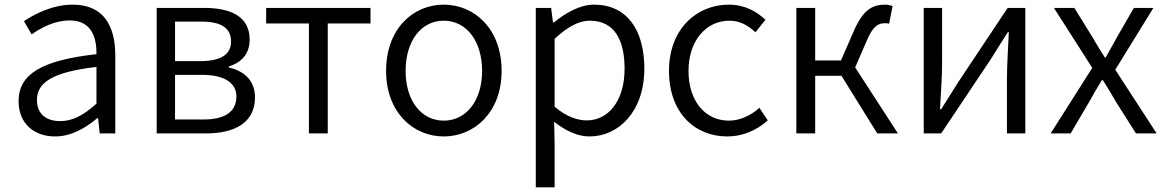

<svg xmlns="http://www.w3.org/2000/svg" viewBox="-20 -574 5011 826"><path d="M217 13C285 13 347 -22 399 -66H402L409 0H476V-335C476 -465 424 -554 293 -554C206 -554 130 -514 83 -483L116 -426C157 -455 215 -486 280 -486C373 -486 396 -414 395 -341C163 -315 60 -257 60 -139C60 -41 128 13 217 13ZM239 -53C184 -53 139 -79 139 -144C139 -218 204 -264 395 -286V-128C340 -79 294 -53 239 -53Z M654 0H866C991 0 1077 -47 1077 -155C1077 -233 1024 -270 964 -284V-288C1019 -305 1054 -342 1054 -404C1054 -501 976 -540 858 -540H654ZM733 -311V-481H848C936 -481 974 -450 974 -396C974 -344 937 -311 841 -311ZM733 -60V-252H849C946 -252 997 -217 997 -159C997 -95 950 -60 856 -60Z M1309 0H1390V-473H1574V-540H1125V-473H1309Z M1889 13C2021 13 2138 -91 2138 -269C2138 -450 2021 -554 1889 -554C1757 -554 1641 -450 1641 -269C1641 -91 1757 13 1889 13ZM1889 -55C1792 -55 1725 -141 1725 -269C1725 -398 1792 -485 1889 -485C1986 -485 2054 -398 2054 -269C2054 -141 1986 -55 1889 -55Z M2285 232H2366V45L2364 -50C2415 -10 2466 13 2516 13C2641 13 2752 -94 2752 -279C2752 -445 2677 -554 2536 -554C2473 -554 2412 -517 2362 -477H2359L2351 -540H2285ZM2504 -56C2467 -56 2417 -71 2366 -115V-407C2421 -458 2470 -485 2517 -485C2625 -485 2667 -400 2667 -278C2667 -141 2598 -56 2504 -56Z M3109 13C3175 13 3235 -13 3283 -56L3247 -110C3213 -80 3167 -55 3116 -55C3012 -55 2942 -141 2942 -269C2942 -398 3017 -485 3118 -485C3163 -485 3198 -465 3230 -435L3273 -489C3235 -524 3186 -554 3115 -554C2978 -554 2858 -450 2858 -269C2858 -91 2967 13 3109 13Z M3659 -284 3708 -397C3736 -464 3759 -474 3787 -474C3795 -474 3798 -474 3805 -472L3820 -548C3812 -551 3800 -554 3789 -554C3733 -554 3693 -533 3652 -438L3598 -314H3487V-540H3406V0H3487V-248H3600L3754 0H3843Z M3954 0H4029L4243 -320C4263 -353 4295 -403 4316 -436H4320C4317 -366 4312 -294 4312 -235V0H4391V-540H4315L4102 -220C4082 -187 4049 -137 4029 -104H4024C4028 -174 4033 -247 4033 -304V-540H3954Z M4500 0H4586L4663 -131C4682 -164 4700 -197 4720 -229H4725C4745 -197 4765 -164 4784 -131L4867 0H4956L4778 -274L4942 -540H4858L4787 -417C4770 -387 4754 -357 4737 -327H4733C4714 -357 4695 -387 4678 -417L4602 -540H4514L4679 -282Z"/></svg>

Font: Genne Gothic Normal
Style: Regular
Weight: 350
Designer: Ryoko NISHIZUKA (kana & ideographs); Paul D. Hunt (Latin, Greek & Cyrillic); Wenlong ZHANG (bopomofo); Sandoll Communica
Foundry: Adobe Systems Incorporated
Version: Version 1.004;PS 1.004;hotconv 16.6.51;makeotf.lib2.5.65220